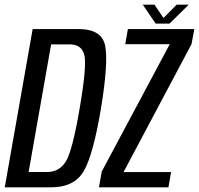

<svg xmlns="http://www.w3.org/2000/svg" viewBox="-44 -799 849 819"><path d="M-23.7 0H174.2Q272.9 0 313.3 -69.1Q353.6 -138.2 387 -337.9Q419.1 -535 404.3 -605Q389.6 -675 291.1 -675H95.3ZM78.1 -65.3 174.1 -609.7H254.1Q303.3 -609.7 315.4 -565.8Q327.5 -521.9 296 -337.9Q264.3 -152.1 235.9 -108.7Q207.5 -65.3 158.4 -65.3ZM378.1 0H674.4L685.8 -65.1H483.1L773 -610.9L784.9 -675H501.5L490.3 -610.6H680.1L389.7 -66.6ZM619.9 -698.4H679.1L761.2 -779.2H709.8L653.4 -722.3L614.8 -779.2H565Z"/></svg>

Font: Anybody Thin Condensed
Style: Italic
Weight: 100
Width: 3
Italic angle: -10°
Version: Version 1.113;gftools[0.9.25]